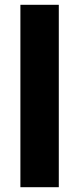

<svg xmlns="http://www.w3.org/2000/svg" viewBox="-20 -780 331 800"><path d="M225 0H65V-760H225Z"/></svg>

Font: Noto Sans Armenian SemiCondensed ExtraBold
Style: Regular
Weight: 800
Width: 4
Designer: Monotype Design Team
Foundry: Monotype Imaging Inc.
Version: Version 2.008; ttfautohint (v1.8.4.7-5d5b)